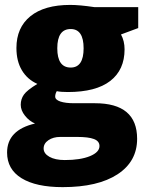

<svg xmlns="http://www.w3.org/2000/svg" viewBox="-20 -545 605 789"><path d="M227.5 17.7Q198.7 17.7 179 31.1Q159.3 44.5 159.3 65.2Q159.3 85.9 183 99.3Q206.8 112.7 246.2 112.7Q310.4 112.7 349.8 96.6Q388.8 80.4 388.8 55.1Q388.8 34.9 366 26.3Q343.3 17.7 297.3 17.7ZM548 -515.7V-429.7L477.2 -403.4Q491.9 -376.6 491.9 -342.3Q491.9 -257.8 433 -212.3Q374.1 -166.8 258.8 -166.8Q229 -166.8 213.3 -170.4Q206.8 -159.3 206.8 -148.1Q206.8 -135 227.8 -127.9Q248.7 -120.8 284.1 -120.8H370.1Q543.5 -120.8 543.5 25.3Q543.5 118.8 462.8 171.4Q382.2 224 237.6 224Q127.9 224 68.5 187.3Q9.1 150.7 9.1 81.9Q9.1 -10.6 123.9 -37.4Q100.1 -47.5 82.7 -69.5Q65.2 -91.5 65.2 -114.5Q65.2 -137.5 78.1 -156Q91 -174.4 133.5 -200.2Q92.5 -218.4 70 -256.1Q47.5 -293.7 47.5 -347.8Q47.5 -431.7 104.9 -478.3Q162.3 -524.8 268.5 -524.8Q307.4 -524.8 368 -515.7ZM270.5 -425.7Q215.4 -425.7 215.4 -346.6Q215.4 -267.4 270.5 -267.4Q323.6 -267.4 323.6 -346.6Q323.6 -425.7 270.5 -425.7Z"/></svg>

Font: Khula ExtraBold
Style: Regular
Weight: 800
Designer: Erin McLaughlin, Steve Matteson
Version: Version 1.002;PS 1.0;hotconv 1.0.72;makeotf.lib2.5.5900; ttf